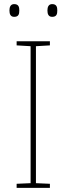

<svg xmlns="http://www.w3.org/2000/svg" viewBox="-20 -915 323 935"><path d="M26 -864C26 -847 31 -833 49 -833C71 -833 74 -847 74 -864C74 -880 71 -895 49 -895C31 -895 26 -880 26 -864ZM211 -864C211 -847 216 -833 234 -833C256 -833 259 -847 259 -864C259 -880 256 -895 234 -895C216 -895 211 -880 211 -864ZM223 0V-20L155 -23V-690L223 -694V-714H61V-694L129 -690V-23L61 -20V0Z"/></svg>

Font: Noto Sans Gurmukhi Thin
Style: Regular
Weight: 100
Designer: Jelle Bosma - Monotype Design Team
Foundry: Monotype Imaging Inc.
Version: Version 2.004